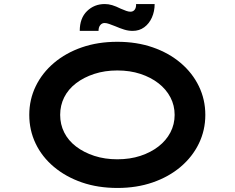

<svg xmlns="http://www.w3.org/2000/svg" viewBox="-20 -921 1162 951"><path d="M562 10Q465 10 385.5 -17.5Q306 -45 247 -94.5Q188 -144 156.5 -210Q125 -276 125 -352Q125 -428 157 -494Q189 -560 247.5 -609.5Q306 -659 385.5 -686.5Q465 -714 561 -714Q657 -714 736.5 -686.5Q816 -659 874.5 -609.5Q933 -560 965 -494Q997 -428 997 -352Q997 -276 965 -210Q933 -144 874.5 -94.5Q816 -45 736.5 -17.5Q657 10 562 10ZM561 -132Q624 -132 675.5 -149Q727 -166 765 -195.5Q803 -225 824 -265Q845 -305 845 -352Q845 -399 824 -439Q803 -479 765 -508.5Q727 -538 675.5 -555Q624 -572 561 -572Q499 -572 447 -555Q395 -538 356.5 -508.5Q318 -479 298 -439Q278 -399 278 -352Q278 -305 298 -265Q318 -225 356.5 -195.5Q395 -166 447 -149Q499 -132 561 -132ZM637 -768Q616 -768 595 -774.5Q574 -781 551 -791Q533 -798 520.5 -802.5Q508 -807 498 -807Q485 -807 476.5 -796.5Q468 -786 468 -768H375Q375 -831 411 -866Q447 -901 499 -901Q517 -901 535.5 -895.5Q554 -890 578 -878Q594 -871 605.5 -867Q617 -863 626 -863Q640 -863 647.5 -873.5Q655 -884 654 -901H746Q746 -865 732.5 -834.5Q719 -804 694.5 -786Q670 -768 637 -768Z"/></svg>

Font: Lexend Zetta SemiBold
Style: Regular
Weight: 600
Designer: Bonnie Shaver-Troup, Thomas Jockin
Foundry: Lexend
Version: Version 1.007